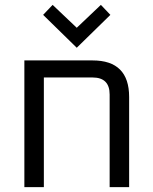

<svg xmlns="http://www.w3.org/2000/svg" viewBox="-20 -768 626 788"><path d="M80 0V-520H360Q510 -520 510 -370V0H430V-380Q430 -450 360 -450H160V0ZM157 -707 196 -748 295 -654 394 -748 433 -707 295 -572Z"/></svg>

Font: Oxanium
Style: Regular
Weight: 400
Designer: Severin Meyer
Version: Version 1.001